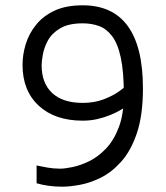

<svg xmlns="http://www.w3.org/2000/svg" viewBox="-20 -696 627 724"><path d="M215 8Q187 8 162.5 4.5Q138 1 118 -5V-72Q137 -68 159.5 -64Q182 -60 207 -60Q224 -60 253.5 -66Q283 -72 316 -88Q349 -104 379 -135Q409 -166 428 -216Q447 -266 447 -339Q447 -425 435.5 -478.5Q424 -532 402.5 -560Q381 -588 353 -598Q325 -608 292 -608Q238 -608 206.5 -589Q175 -570 160.5 -543Q146 -516 141.5 -490Q137 -464 137 -450Q137 -382 177 -345Q217 -308 292 -308Q336 -308 371 -321.5Q406 -335 429 -351.5Q452 -368 460 -376L459 -296Q450 -290 433.5 -280.5Q417 -271 395 -262Q373 -253 347 -247Q321 -241 292 -241Q187 -241 126 -297.5Q65 -354 65 -451Q65 -490 77 -529.5Q89 -569 116 -602.5Q143 -636 186 -656Q229 -676 292 -676Q405 -676 462 -597.5Q519 -519 519 -363Q519 -262 496.5 -195Q474 -128 438 -87.5Q402 -47 361 -26.5Q320 -6 281 1Q242 8 215 8Z"/></svg>

Font: Maven Pro VF Beta
Style: Regular
Weight: 400
Designer: Joe Prince
Foundry: Joe Prince
Version: Version 2.002